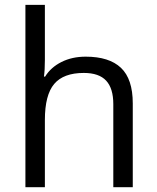

<svg xmlns="http://www.w3.org/2000/svg" viewBox="-20 -780 654 800"><path d="M452.1 0V-346.2Q452.1 -411.6 422.4 -443.8Q392.6 -476.1 329.1 -476.1Q244.6 -476.1 205.8 -430.2Q167 -384.3 167 -279.8V0H85.9V-759.8H167V-529.8Q167 -488.3 163.1 -460.9H168Q191.9 -499.5 236.1 -521.7Q280.3 -543.9 336.9 -543.9Q435.1 -543.9 484.1 -497.3Q533.2 -450.7 533.2 -349.1V0Z"/></svg>

Font: f08361285
Style: Regular
Weight: 400
Foundry: Ascender Corporation
Version: Version 1.10